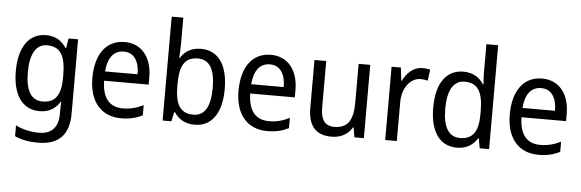

<svg xmlns="http://www.w3.org/2000/svg" viewBox="-57 -959 4237 1399"><g transform="rotate(5 2061.0 -260.0)"><path d="M247 -546C124 -546 50 -443 50 -267C50 -89 123 10 247 10C313 10 362 -17 396 -72H400C398 -53 397 -18 397 0V19C397 117 346 167 258 167C194 167 135 153 86 128V207C133 229 188 240 255 240C411 240 482 159 482 8V-536H412L401 -465H396C360 -521 310 -546 247 -546ZM261 -473C355 -473 397 -413 397 -268V-246C397 -119 355 -62 263 -62C180 -62 138 -130 138 -266C138 -399 181 -473 261 -473Z M823 -546C691 -546 610 -443 610 -264C610 -94 696 10 843 10C906 10 951 -1 1000 -25V-100C950 -75 906 -63 849 -63C752 -63 699 -127 697 -252H1023V-306C1023 -447 950 -546 823 -546ZM822 -476C901 -476 936 -409 936 -320H698C706 -421 749 -476 822 -476Z M1232 -563V-760H1147V0H1211L1226 -68H1232C1262 -21 1310 10 1382 10C1502 10 1578 -86 1578 -268C1578 -451 1502 -545 1381 -545C1309 -545 1262 -514 1232 -465H1228C1229 -490 1232 -527 1232 -563ZM1364 -473C1450 -473 1490 -405 1490 -269C1490 -132 1449 -62 1366 -62C1266 -62 1232 -131 1232 -263V-273C1232 -401 1263 -473 1364 -473Z M1892 -546C1760 -546 1679 -443 1679 -264C1679 -94 1765 10 1912 10C1975 10 2020 -1 2069 -25V-100C2019 -75 1975 -63 1918 -63C1821 -63 1768 -127 1766 -252H2092V-306C2092 -447 2019 -546 1892 -546ZM1891 -476C1970 -476 2005 -409 2005 -320H1767C1775 -421 1818 -476 1891 -476Z M2619 -536H2534V-255C2534 -129 2499 -63 2397 -63C2329 -63 2297 -106 2297 -195V-536H2211V-186C2211 -56 2266 10 2383 10C2445 10 2503 -16 2533 -71H2538L2550 0H2619Z M3000 -546C2936 -546 2888 -501 2858 -441H2854L2843 -536H2775V0H2860V-284C2860 -391 2921 -465 2994 -465C3011 -465 3031 -462 3046 -458L3057 -540C3040 -544 3019 -546 3000 -546Z M3300 10C3372 10 3418 -23 3449 -71H3454L3466 0H3535V-760H3449V-545C3449 -524 3452 -489 3454 -467H3449C3418 -514 3370 -546 3300 -546C3179 -546 3103 -450 3103 -267C3103 -84 3178 10 3300 10ZM3316 -62C3232 -62 3191 -134 3191 -266C3191 -396 3231 -474 3315 -474C3416 -474 3450 -404 3450 -269V-248C3450 -123 3411 -62 3316 -62Z M3876 -546C3744 -546 3663 -443 3663 -264C3663 -94 3749 10 3896 10C3959 10 4004 -1 4053 -25V-100C4003 -75 3959 -63 3902 -63C3805 -63 3752 -127 3750 -252H4076V-306C4076 -447 4003 -546 3876 -546ZM3875 -476C3954 -476 3989 -409 3989 -320H3751C3759 -421 3802 -476 3875 -476Z"/></g></svg>

Font: Noto Sans Devanagari UI SemiCondensed
Style: Regular
Weight: 400
Width: 4
Designer: Jelle Bosma - Monotype Design Team
Foundry: Monotype Imaging Inc.
Version: Version 2.004